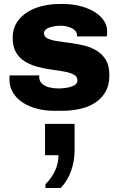

<svg xmlns="http://www.w3.org/2000/svg" viewBox="-20 -541 596 955"><path d="M246 10Q203 10 163.5 -0.5Q124 -11 93.5 -30.5Q63 -50 45 -79.5Q27 -109 27 -147Q27 -152 27 -156Q27 -160 28 -166H176Q175 -163 175 -161.5Q175 -160 175 -158Q175 -137 190 -124Q205 -111 227 -106Q249 -101 272 -101Q287 -101 308.5 -104Q330 -107 347.5 -115.5Q365 -124 365 -141Q365 -160 348 -169.5Q331 -179 302 -184.5Q273 -190 238.5 -194.5Q204 -199 169.5 -208Q135 -217 106.5 -233.5Q78 -250 60.5 -279Q43 -308 43 -354Q43 -397 63.5 -429Q84 -461 117.5 -481.5Q151 -502 191.5 -511.5Q232 -521 273 -521H300Q335 -521 372.5 -512.5Q410 -504 442 -486.5Q474 -469 493.5 -443Q513 -417 513 -384Q513 -377 512.5 -370.5Q512 -364 511 -360H363V-366Q363 -377 356.5 -385.5Q350 -394 338.5 -400Q327 -406 312.5 -409.5Q298 -413 282 -413Q269 -413 254.5 -411Q240 -409 227.5 -405Q215 -401 207 -393.5Q199 -386 199 -375Q199 -358 217 -349.5Q235 -341 263.5 -336.5Q292 -332 327 -327.5Q362 -323 396.5 -315Q431 -307 460 -289.5Q489 -272 506.5 -243Q524 -214 524 -167Q524 -117 504 -83Q484 -49 451 -28.5Q418 -8 376.5 1Q335 10 291 10ZM206 394V376Q239 342 255 305.5Q271 269 271 231H204V75H351V207Q351 259 334 308Q317 357 282 394Z"/></svg>

Font: Chivo Medium ExtraBold
Style: Regular
Weight: 800
Version: Version 2.002